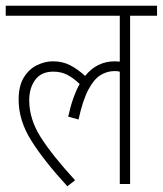

<svg xmlns="http://www.w3.org/2000/svg" viewBox="-20 -642 568 670"><path d="M0 -587V-622H528V-587H434V0H398V-392Q390 -394 380 -394Q354 -394 331 -380Q308 -366 288.5 -329.5Q269 -293 254 -225L218 -235Q233 -304 258 -349Q236 -370 214.5 -381Q193 -392 166 -392Q124 -392 103 -363.5Q82 -335 82 -292Q82 -226 122.5 -162.5Q163 -99 242 -13L215 8Q135 -79 90 -150Q45 -221 45 -294Q45 -342 63 -371.5Q81 -401 109 -414.5Q137 -428 164 -428Q199 -428 225.5 -414Q252 -400 277 -377Q318 -428 381 -428Q389 -428 398 -427V-587Z"/></svg>

Font: Noto Sans Condensed ExtraLight
Style: Italic
Weight: 200
Width: 3
Italic angle: -12°
Designer: Monotype Design Team
Foundry: Monotype Imaging Inc.
Version: Version 2.013; ttfautohint (v1.8.4.7-5d5b)